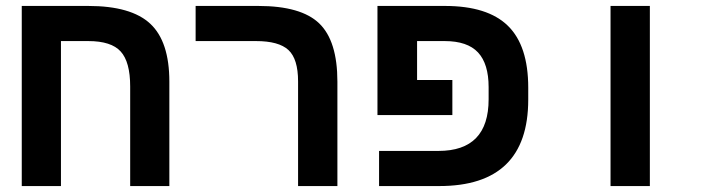

<svg xmlns="http://www.w3.org/2000/svg" viewBox="-20 -626 2440 646"><path d="M418 -335Q418 -417.5 386.2 -452.6Q354.5 -487.8 276.9 -487.8H185.1V0H53.2V-606H276.9Q421.4 -606 485.6 -546.1Q549.8 -486.3 549.8 -351.1V0H418Z M1115.2 0H982.9V-352.1Q982.9 -427.7 950.4 -457.8Q918 -487.8 841.3 -487.8H638.2V-606H849.1Q993.2 -606 1054.2 -547.1Q1115.2 -488.3 1115.2 -351.1Z M1624 -333Q1624 -411.1 1588.4 -449.5Q1552.7 -487.8 1476.1 -487.8H1383.3V-356.9H1502V-238.8H1250V-606H1477.1Q1620.6 -606 1689 -539.1Q1757.3 -472.2 1757.3 -331.1V-291Q1757.3 0 1458 0H1255.4V-118.2H1455.1Q1624 -118.2 1624 -292Z M2034.2 -606H2166.5V0H2034.2Z"/></svg>

Font: Cousine
Style: Bold
Weight: 700
Monospace: yes
Designer: Steve Matteson
Foundry: Ascender Corporation
Version: Version 1.20